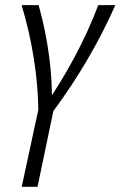

<svg xmlns="http://www.w3.org/2000/svg" viewBox="-20 -434 466 743"><path d="M128.6 0Q127.4 -103.2 111 -207.1Q94.7 -311 63.5 -414.2H129.5Q157.1 -315.3 170.1 -216.3Q183.2 -117.4 180.7 -18.5H149.8Q217.7 -117.4 270.3 -216.3Q322.9 -315.3 360.3 -414.2H426.3Q380.8 -311 320.4 -207.1Q259.9 -103.2 183.5 0ZM64 289 135.7 -43.7H194.7L125.2 289Z"/></svg>

Font: Ysabeau
Style: Bold Italic
Weight: 700
Italic angle: -12°
Designer: Christian Thalmann (Catharsis Fonts)
Version: Version 2.002